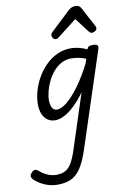

<svg xmlns="http://www.w3.org/2000/svg" viewBox="-254 -915 987 1509"><g transform="rotate(-10 240.0 -160.5)"><path d="M79 519Q33 519 -11 502.5Q-55 486 -93 455Q-115 437 -118 421Q-121 405 -102 387Q-86 371 -73 373.5Q-60 376 -43 391Q-18 413 15.5 427Q49 441 85 441Q127 441 156 424.5Q185 408 206.5 371Q228 334 248 272L390 -164Q346 -103 303.5 -63Q261 -23 222 -3Q183 17 148 17Q114 17 88.5 -1Q63 -19 49 -52Q35 -85 35 -130Q35 -176 49 -229Q63 -282 91 -333Q119 -384 159.5 -426Q200 -468 252 -493.5Q304 -519 368 -519Q397 -519 430 -511Q463 -503 494 -488L495 -491Q500 -505 510 -510Q520 -515 538 -515Q569 -515 577.5 -505.5Q586 -496 579 -476L333 275Q301 375 265.5 427.5Q230 480 185.5 499.5Q141 519 79 519ZM176 -63Q211 -63 256.5 -99.5Q302 -136 354 -206Q406 -276 459 -378L472 -417Q437 -431 408 -435.5Q379 -440 354 -440Q311 -440 275 -420Q239 -400 211.5 -367.5Q184 -335 165 -295.5Q146 -256 136 -217Q126 -178 126 -146Q126 -121 132 -102Q138 -83 149.5 -73Q161 -63 176 -63ZM266 -610Q253 -610 243.5 -621Q234 -632 234 -644Q234 -653 238 -659Q242 -665 246 -669L404 -818Q418 -831 432 -835.5Q446 -840 462 -840Q475 -840 486.5 -833.5Q498 -827 504 -814L586 -661Q590 -654 591 -649Q592 -644 592 -639Q592 -627 577.5 -618.5Q563 -610 553 -610Q543 -610 537.5 -615Q532 -620 527 -626L441 -739L294 -625Q288 -621 281 -615.5Q274 -610 266 -610Z"/></g></svg>

Font: Playwrite NZ
Style: Regular
Weight: 400
Designer: Veronika Burian, José Scaglione
Foundry: TypeTogether
Version: Version 1.002